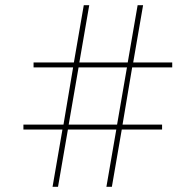

<svg xmlns="http://www.w3.org/2000/svg" viewBox="-20 -718 752 738"><path d="M241 -220 203 0H182L220 -220H70V-239H224L261 -459H109V-478H264L302 -698H323L285 -478H471L509 -698H530L492 -478H642V-459H488L451 -239H603V-220H448L410 0H389L427 -220ZM468 -459H282L244 -239H430Z"/></svg>

Font: IBM Plex Sans KR Thin
Style: Regular
Weight: 100
Designer: Mike Abbink; Paul van der Laan; Pieter van Rosmalen; Wujin Sim; Chorong Kim; Dohee Lee;
Foundry: Sandoll Inc.
Version: Version 1.001